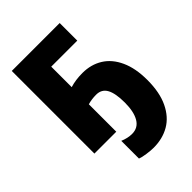

<svg xmlns="http://www.w3.org/2000/svg" viewBox="-270 -828 1173 1173"><g transform="rotate(-45 317.0 -241.5)"><path d="M250 -237V0H61V-714H475V-562H250V-385Q298 -400 357 -400Q431 -400 487.5 -365Q544 -330 576 -260Q608 -190 608 -89Q608 18 573.5 90Q539 162 479.5 196.5Q420 231 342 231Q318 231 283.5 226Q249 221 232 214V61Q272 78 309 78Q361 78 387 34Q413 -10 413 -89Q413 -169 391.5 -208Q370 -247 323 -247Q284 -247 250 -237Z"/></g></svg>

Font: Noto Sans Display Black Narrow
Style: Regular
Weight: 900
Width: 4
Designer: Monotype Design team
Foundry: Monotype Imaging Inc.
Version: Version 1.000